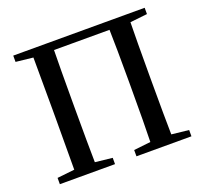

<svg xmlns="http://www.w3.org/2000/svg" viewBox="-126 -886 1103 1035"><g transform="rotate(-20 425.5 -368.5)"><path d="M802.7 -701.2 704.1 -690.4Q702.1 -593.8 702.1 -393.6V-342.8Q702.1 -144.5 704.1 -46.9L802.7 -36.1V0H487.3V-36.1L584 -46.9Q586.9 -143.6 586.9 -364.3V-393.6Q586.9 -591.8 584 -690.4H265.6Q263.7 -593.8 263.7 -393.6V-364.3Q263.7 -145.5 265.6 -46.9L364.3 -36.1V0H47.9V-36.1L147.5 -46.9Q148.4 -143.6 148.4 -342.8V-393.6Q148.4 -592.8 147.5 -690.4L48.8 -701.2V-737.3H802.7Z"/></g></svg>

Font: Bpmf Zihi Serif SemiBold
Style: SemiBold
Weight: 600
Foundry: But Ko
Version: Version 1.320